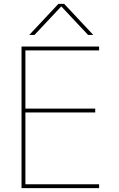

<svg xmlns="http://www.w3.org/2000/svg" viewBox="-20 -970 612 990"><path d="M461 -790H434L297 -936H295L158 -790H131L281 -950H311ZM111 -390V-20H491V0H91V-730H491V-710H111V-410H471V-390Z"/></svg>

Font: Mplus 1p Thin
Style: Regular
Weight: 250
Version: Version 1.061